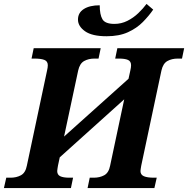

<svg xmlns="http://www.w3.org/2000/svg" viewBox="-52 -960 960 980"><path d="M-32 0 -20 -53H2Q32 -53 55 -65.5Q78 -78 85 -114L188 -599Q190 -607 191 -614.5Q192 -622 192 -627Q192 -647 175 -654Q158 -661 123 -661H109L120 -714H462L451 -661H430Q400 -661 377.5 -648.5Q355 -636 347 -600L275 -263L604 -558L613 -599Q615 -607 616 -614.5Q617 -622 617 -627Q617 -647 601.5 -654Q586 -661 555 -661H536L547 -714H888L877 -661H855Q825 -661 802.5 -648.5Q780 -636 772 -600L669 -115Q668 -108 666.5 -100Q665 -92 665 -87Q665 -68 682.5 -60.5Q700 -53 734 -53H748L736 0H395L406 -53H427Q457 -53 480 -65.5Q503 -78 510 -114L582 -453L253 -157L244 -115Q243 -108 241.5 -100Q240 -92 240 -87Q240 -68 255.5 -60.5Q271 -53 302 -53H321L310 0ZM492 -775Q418 -775 382 -800.5Q346 -826 346 -860Q346 -895 376 -914Q406 -933 457 -933Q457 -885 471 -861.5Q485 -838 532 -838Q567 -838 598 -853.5Q629 -869 654 -893Q679 -917 696 -940L730 -911Q708 -879 677 -847.5Q646 -816 601 -795.5Q556 -775 492 -775Z"/></svg>

Font: Noto Serif
Style: Bold Italic
Weight: 700
Italic angle: -12°
Designer: Monotype Design Team
Foundry: Monotype Imaging Inc.
Version: Version 2.013